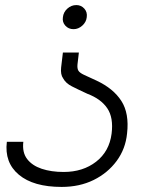

<svg xmlns="http://www.w3.org/2000/svg" viewBox="-20 -539 600 757"><path d="M281 -519Q300 -519 312.5 -505Q325 -491 322 -471Q320 -452 304.5 -438Q289 -424 270 -424Q250 -424 237.5 -438Q225 -452 228 -471Q230 -491 245.5 -505Q261 -519 281 -519ZM228 -332H291Q287 -301 285.5 -285Q284 -269 289 -260.5Q294 -252 311 -244Q328 -236 361 -221Q427 -190 458.5 -141Q490 -92 481 -13Q475 48 440 95.5Q405 143 349.5 170.5Q294 198 223 198Q112 198 54.5 150Q-3 102 7 20H72Q67 62 87 88Q107 114 144.5 126.5Q182 139 231 139Q307 139 359 98.5Q411 58 420 -12Q428 -75 403 -112Q378 -149 325 -169Q288 -186 263.5 -198.5Q239 -211 229 -230Q218 -245 221 -273Z"/></svg>

Font: Kulim Park Light
Style: Italic
Weight: 300
Italic angle: -8°
Designer: Noponies / Dale Sattler
Foundry: Noponies
Version: Version 1.000; ttfautohint (v1.8.3)